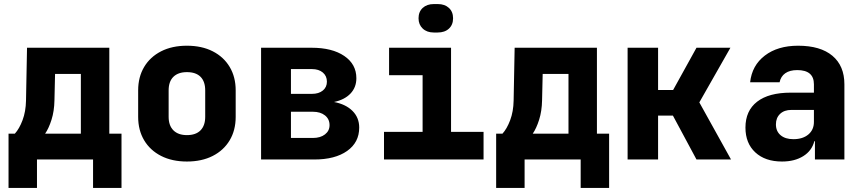

<svg xmlns="http://www.w3.org/2000/svg" viewBox="-20 -785 4240 945"><path d="M22 140V-127H53Q75 -151 91 -193.5Q107 -236 108 -290L113 -550H518V-127H578V140H438V0H162V140ZM378 -127V-421H251L248 -291Q247 -238 233.5 -195.5Q220 -153 202 -127Z M660 -210V-340Q660 -406 689.5 -455.5Q719 -505 773 -532.5Q827 -560 900 -560Q973 -560 1027 -532.5Q1081 -505 1110.5 -455.5Q1140 -406 1140 -340V-210Q1140 -144 1110.5 -94.5Q1081 -45 1027 -17.5Q973 10 900 10Q827 10 773 -17.5Q719 -45 689.5 -94.5Q660 -144 660 -210ZM990 -210V-340Q990 -384 967 -407Q944 -430 900 -430Q857 -430 833.5 -407Q810 -384 810 -340V-210Q810 -167 833.5 -143.5Q857 -120 900 -120Q944 -120 967 -143.5Q990 -167 990 -210Z M1748 -157Q1748 -84 1688.5 -42Q1629 0 1527 0H1265V-550H1514Q1615 -550 1674.5 -509.5Q1734 -469 1734 -400Q1734 -355 1705 -324.5Q1676 -294 1624 -283Q1682 -272 1715 -239Q1748 -206 1748 -157ZM1412 -445V-323H1515Q1549 -323 1569 -339.5Q1589 -356 1589 -383Q1589 -411 1569 -428Q1549 -445 1515 -445ZM1520 -106Q1557 -106 1579.5 -123.5Q1602 -141 1602 -169Q1602 -199 1579.5 -217Q1557 -235 1520 -235H1412V-106Z M2115 -625Q2081 -625 2060.5 -644.5Q2040 -664 2040 -695Q2040 -727 2060.5 -746Q2081 -765 2115 -765H2135Q2169 -765 2189.5 -746Q2210 -727 2210 -695Q2210 -663 2189.5 -644Q2169 -625 2134 -625ZM2360 0H1870V-136H2060V-415H1895V-550H2200V-136H2360Z M2422 140V-127H2453Q2475 -151 2491 -193.5Q2507 -236 2508 -290L2513 -550H2918V-127H2978V140H2838V0H2562V140ZM2778 -127V-421H2651L2648 -291Q2647 -238 2633.5 -195.5Q2620 -153 2602 -127Z M3219 0H3069V-550H3219V-342H3293L3408 -550H3575L3422 -281L3578 0H3408L3292 -216H3219Z M4136 -370V0H3991V-90H3988Q3976 -43 3933.5 -16.5Q3891 10 3829 10Q3746 10 3697.5 -35Q3649 -80 3649 -157Q3649 -240 3706.5 -284.5Q3764 -329 3872 -329H3986V-370Q3986 -440 3904 -440Q3867 -440 3845 -424.5Q3823 -409 3817 -380H3672Q3681 -463 3744.5 -511.5Q3808 -560 3908 -560Q4018 -560 4077 -510.5Q4136 -461 4136 -370ZM3986 -185V-244H3875Q3840 -244 3819.5 -224.5Q3799 -205 3799 -173Q3799 -139 3822 -119.5Q3845 -100 3885 -100Q3931 -100 3958.5 -123Q3986 -146 3986 -185Z"/></svg>

Font: JetBrains Mono Extra Bold
Style: Regular
Weight: 800
Monospace: yes
Designer: Philipp Nurullin, Konstantin Bulenkov
Foundry: JetBrains
Version: 2.002